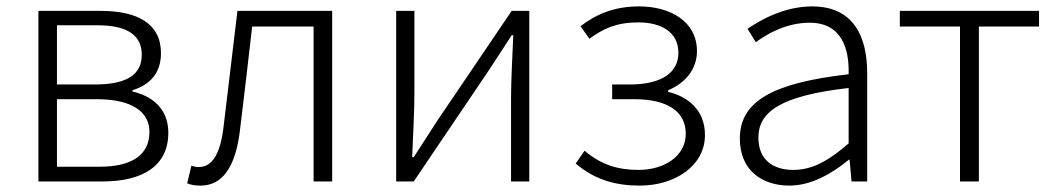

<svg xmlns="http://www.w3.org/2000/svg" viewBox="-20 -567 3296 600"><path d="M100 0H301C425 0 506 -48 506 -152C506 -231 451 -268 394 -281V-285C445 -301 483 -335 483 -401C483 -493 410 -533 295 -533H100ZM158 -303V-488H285C382 -488 423 -454 423 -396C423 -338 383 -303 276 -303ZM158 -46V-257H283C390 -257 447 -219 447 -155C447 -84 394 -46 291 -46Z M607 13C674 13 716 -43 730 -161C743 -269 756 -376 768 -484H960V0H1018V-533H722C708 -413 693 -294 679 -174C669 -85 643 -45 601 -45C592 -45 585 -47 578 -49L565 6C578 11 589 13 607 13Z M1218 0H1273L1504 -342C1525 -374 1558 -424 1579 -457H1584C1581 -386 1577 -315 1577 -256V0H1634V-533H1579L1348 -192C1327 -159 1294 -109 1273 -76H1268C1271 -147 1275 -219 1275 -276V-533H1218Z M1979 13C2091 13 2183 -50 2183 -145C2183 -223 2130 -265 2068 -280V-285C2123 -308 2158 -352 2158 -407C2158 -500 2075 -547 1977 -547C1897 -547 1841 -521 1794 -485L1822 -446C1866 -478 1907 -497 1975 -497C2046 -497 2100 -467 2100 -402C2100 -341 2049 -303 1948 -303H1893V-257H1962C2064 -257 2123 -220 2123 -149C2123 -79 2056 -36 1975 -36C1914 -36 1859 -51 1807 -96L1779 -56C1839 -5 1904 13 1979 13Z M2447 13C2515 13 2579 -24 2633 -68H2635L2641 0H2690V-338C2690 -456 2645 -547 2518 -547C2431 -547 2357 -505 2316 -477L2342 -435C2379 -463 2440 -496 2510 -496C2611 -496 2634 -414 2632 -335C2397 -308 2292 -252 2292 -134C2292 -35 2361 13 2447 13ZM2459 -36C2400 -36 2350 -64 2350 -137C2350 -219 2422 -268 2632 -292V-119C2569 -64 2518 -36 2459 -36Z M2980 0H3039V-484H3227V-533H2792V-484H2980Z"/></svg>

Font: Noto Sans Japanese Light
Style: Regular
Weight: 300
Designer: Ryoko NISHIZUKA (kana & ideographs); Paul D. Hunt (Latin, Greek & Cyrillic); Wenlong ZHANG (bopomofo); Sandoll Communica
Foundry: Adobe Systems Incorporated
Version: Version 1.000;PS 1;hotconv 1.0.78;makeotf.lib2.5.61930